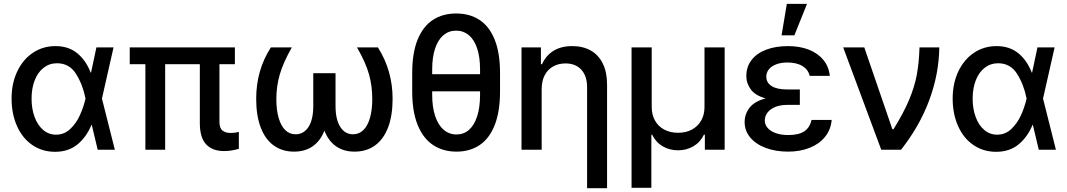

<svg xmlns="http://www.w3.org/2000/svg" viewBox="-20 -776 5532 995"><path d="M40 -265.6Q40 -344.2 69.6 -406.2Q99.1 -468.3 150.9 -502.7Q202.6 -537.1 267.6 -537.1Q334.5 -537.1 379.6 -500.7Q424.8 -464.4 450.2 -399.4H451.7L479.5 -530.3H568.4L508.3 -265.1L575.2 0H486.3L455.6 -128.9H454.1Q427.2 -64.5 380.6 -26.9Q334 10.7 265.6 10.7Q199.2 10.7 147.9 -24.2Q96.7 -59.1 68.4 -122.1Q40 -185.1 40 -265.6ZM270.5 -78.1Q313.5 -78.1 344.7 -108.2Q376 -138.2 394.5 -179.9Q413.1 -221.7 422.9 -263.7L423.3 -265.1L422.9 -266.6Q408.7 -337.9 374 -393.1Q339.4 -448.2 275.4 -448.2Q236.3 -448.2 206.3 -425Q176.3 -401.9 159.9 -360.1Q143.6 -318.4 143.6 -264.6Q143.6 -211.9 159.4 -169.2Q175.3 -126.5 204.1 -102.3Q232.9 -78.1 270.5 -78.1Z M1197.3 -443.4H1117.2V-143.6Q1117.7 -111.3 1133.5 -99.1Q1149.4 -86.9 1175.8 -86.9Q1198.2 -86.9 1217.8 -92.8V-4.9Q1198.7 0.5 1180.9 3.7Q1163.1 6.8 1140.6 6.8Q1081.5 6.8 1048.6 -27.6Q1015.6 -62 1015.6 -137.7V-443.4H835.9V0H733.4V-443.4H652.3V-530.3H1197.3Z M1412.1 -262.7Q1412.1 -206.1 1424.1 -164.8Q1436 -123.5 1458.3 -101.8Q1480.5 -80.1 1511.7 -80.1Q1554.2 -80.1 1578.9 -118.4Q1603.5 -156.7 1603.5 -227.5V-396.5H1718.8V-227.5Q1718.8 -157.2 1743.2 -118.7Q1767.6 -80.1 1809.6 -80.1Q1840.8 -80.1 1863 -101.8Q1885.3 -123.5 1897.2 -164.8Q1909.2 -206.1 1909.2 -262.7Q1909.2 -330.1 1892.3 -390.9Q1875.5 -451.7 1830.1 -530.3H1938.5Q2014.6 -410.2 2014.6 -263.7Q2014.6 -176.8 1991 -115.2Q1967.3 -53.7 1923.1 -22Q1878.9 9.8 1817.4 9.8Q1760.7 9.8 1721.2 -18.1Q1681.6 -45.9 1661.1 -99.1Q1640.6 -45.9 1600.8 -18.1Q1561 9.8 1503.9 9.8Q1442.9 9.8 1398.7 -22Q1354.5 -53.7 1331.1 -115.2Q1307.6 -176.8 1307.6 -263.7Q1307.6 -412.6 1383.8 -530.3H1492.2Q1447.3 -450.7 1429.7 -389.6Q1412.1 -328.6 1412.1 -262.7Z M2345.7 9.8Q2275.9 9.8 2224.4 -24.4Q2172.9 -58.6 2144.5 -128.2Q2116.2 -197.8 2116.2 -301.8V-398.4Q2116.2 -502 2144.3 -570.8Q2172.4 -639.6 2223.4 -672.9Q2274.4 -706.1 2343.8 -706.1Q2414.1 -706.1 2464.8 -672.9Q2515.6 -639.6 2543.5 -570.8Q2571.3 -502 2571.3 -398.4V-301.8Q2571.3 -197.8 2543.7 -127.9Q2516.1 -58.1 2465.6 -24.2Q2415 9.8 2345.7 9.8ZM2343.8 -617.2Q2306.2 -617.2 2278.3 -594Q2250.5 -570.8 2235.1 -525.6Q2219.7 -480.5 2219.7 -416V-391.6H2467.8V-416Q2467.8 -481 2452.4 -526.1Q2437 -571.3 2409.2 -594.2Q2381.3 -617.2 2343.8 -617.2ZM2345.7 -79.1Q2382.8 -79.1 2410.2 -102.8Q2437.5 -126.5 2452.6 -172.9Q2467.8 -219.2 2467.8 -285.2V-302.7H2219.7V-285.2Q2219.7 -220.2 2235.4 -173.8Q2251 -127.4 2279.5 -103.3Q2308.1 -79.1 2345.7 -79.1Z M2787.1 0H2682.6V-530.3H2783.2V-443.4H2789.1Q2808.6 -487.8 2848.1 -512.5Q2887.7 -537.1 2945.3 -537.1Q3000.5 -537.1 3041 -514.4Q3081.5 -491.7 3103.8 -446.8Q3126 -401.9 3126 -336.9V199.2H3022.5V-324.2Q3022.5 -381.8 2992.7 -414.6Q2962.9 -447.3 2910.2 -447.3Q2874.5 -447.3 2846.4 -431.6Q2818.4 -416 2802.7 -386Q2787.1 -356 2787.1 -314.5Z M3252.9 -530.3H3357.4V-220.7Q3357.4 -181.6 3374.3 -151.4Q3391.1 -121.1 3422.1 -104.5Q3453.1 -87.9 3494.1 -87.9Q3534.7 -87.9 3565.7 -104.5Q3596.7 -121.1 3613.8 -151.4Q3630.9 -181.6 3630.9 -220.7V-530.3H3735.4V0H3632.8V-78.1H3627.9Q3609.4 -39.1 3573.7 -18.1Q3538.1 2.9 3494.1 2.9Q3449.7 2.9 3414.3 -17.8Q3378.9 -38.6 3359.4 -78.1H3355.5V197.3H3252.9Z M3947.8 -266.1Q3894.5 -280.8 3871.1 -312.3Q3847.7 -343.8 3847.7 -381.8Q3847.7 -430.2 3875 -465.3Q3902.3 -500.5 3951.2 -518.8Q4000 -537.1 4063.5 -537.1Q4124.5 -537.1 4171.6 -518.6Q4218.8 -500 4247.1 -465.3Q4275.4 -430.7 4280.3 -382.8H4175.8Q4168.9 -415 4138.7 -433.6Q4108.4 -452.1 4060.5 -452.1Q4027.3 -452.1 4002.4 -442.6Q3977.5 -433.1 3964.4 -416.5Q3951.2 -399.9 3951.2 -378.9Q3951.2 -347.7 3978.5 -330.1Q4005.9 -312.5 4057.6 -312.5H4125V-232.4H4057.6Q4024.9 -232.4 3998.8 -222.2Q3972.7 -211.9 3958 -193.4Q3943.4 -174.8 3943.4 -151.4Q3943.4 -129.9 3958.3 -112.8Q3973.1 -95.7 4000.7 -85.9Q4028.3 -76.2 4064.5 -76.2Q4118.7 -76.2 4147.7 -95.2Q4176.8 -114.3 4185.5 -154.3H4290Q4285.6 -104 4255.6 -66.9Q4225.6 -29.8 4176 -10Q4126.5 9.8 4064.5 9.8Q4000 9.8 3948.7 -9.3Q3897.5 -28.3 3868.2 -63.2Q3838.9 -98.1 3838.9 -143.6Q3838.9 -184.6 3864.5 -217.8Q3890.1 -251 3947.8 -266.1ZM4057.6 -755.9H4162.1L4096.7 -592.8H4030.3Z M4349.6 -530.3H4459L4604.5 -106.4H4610.4Q4662.6 -190.4 4690.9 -257.8Q4719.2 -325.2 4731 -387.9Q4742.7 -450.7 4745.1 -530.3H4847.7Q4846.2 -393.6 4796.1 -258.1Q4746.1 -122.6 4649.4 0H4546.9Z M4917 -265.6Q4917 -344.2 4946.5 -406.2Q4976.1 -468.3 5027.8 -502.7Q5079.6 -537.1 5144.5 -537.1Q5211.4 -537.1 5256.6 -500.7Q5301.8 -464.4 5327.1 -399.4H5328.6L5356.4 -530.3H5445.3L5385.3 -265.1L5452.1 0H5363.3L5332.5 -128.9H5331.1Q5304.2 -64.5 5257.6 -26.9Q5210.9 10.7 5142.6 10.7Q5076.2 10.7 5024.9 -24.2Q4973.6 -59.1 4945.3 -122.1Q4917 -185.1 4917 -265.6ZM5147.5 -78.1Q5190.4 -78.1 5221.7 -108.2Q5252.9 -138.2 5271.5 -179.9Q5290 -221.7 5299.8 -263.7L5300.3 -265.1L5299.8 -266.6Q5285.6 -337.9 5251 -393.1Q5216.3 -448.2 5152.3 -448.2Q5113.3 -448.2 5083.3 -425Q5053.2 -401.9 5036.9 -360.1Q5020.5 -318.4 5020.5 -264.6Q5020.5 -211.9 5036.4 -169.2Q5052.2 -126.5 5081.1 -102.3Q5109.9 -78.1 5147.5 -78.1Z"/></svg>

Font: Pretendard JP Medium
Style: Regular
Weight: 500
Designer: Base glyphs from Inter by Rasmus Andersson; Hangeul glyphs from Noto Sans CJK(Source Han Sans) by Jang Soo-young and Kan
Foundry: Kil Hyung-jin
Version: Version 1.309